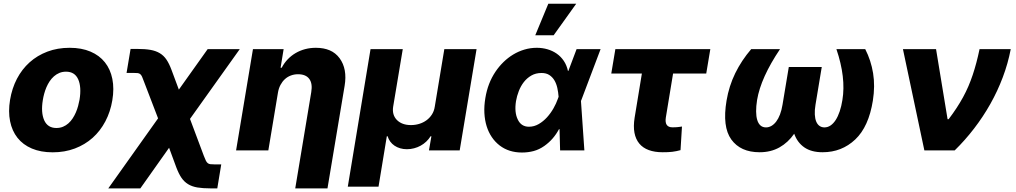

<svg xmlns="http://www.w3.org/2000/svg" viewBox="-20 -810 5469 1034"><path d="M34.1 -272Q44.4 -334.2 71.2 -385.7Q98 -437.1 139.4 -474.3Q180.8 -511.4 235.3 -532Q289.8 -552.6 355.1 -552.6Q419.4 -552.6 467.3 -532.1Q515.3 -511.7 544.9 -474.4Q574.6 -437.1 585 -385.1Q595.5 -333.1 584.9 -269.9Q574.6 -208.1 547.4 -156.4Q520.2 -104.8 478.9 -67.8Q437.5 -30.9 383.2 -10.3Q328.8 10.3 263.8 10.3Q199.6 10.3 151.6 -10.1Q103.7 -30.5 74.2 -67.8Q44.7 -105.1 34.3 -157.1Q23.8 -209.2 34.1 -272ZM218 -162.3Q236.9 -120.7 283.4 -120.7Q303.3 -120.7 319.4 -127.5Q335.6 -134.2 348.5 -145.8Q361.5 -157.3 371.4 -172.6Q381.4 -187.9 388.7 -204.9Q396 -221.9 400.7 -239.5Q405.5 -257.1 408.4 -273.4Q419.4 -341.3 401.3 -382.5Q382.8 -424 335.6 -424Q316.1 -424 299.9 -417.3Q283.7 -410.5 270.6 -399Q257.5 -387.4 247.3 -372.2Q237.2 -356.9 229.9 -339.8Q222.7 -322.8 217.9 -305Q213.1 -287.3 210.6 -271Q199.6 -204.5 218 -162.3Z M563.2 204.5 831.3 -172.6 755.3 -370.7Q749.3 -387.8 745 -397Q740.8 -406.2 735.1 -410.9Q729.4 -415.5 721.1 -416.4Q712.7 -417.3 698.2 -417.3H661.6L683.2 -546.5H719.5Q761 -546.5 790.3 -541.4Q819.6 -536.2 840.7 -523.4Q861.9 -510.7 876.6 -488.8Q891.3 -467 903.8 -433.2L943.2 -327.4L1098.4 -545.5H1271.3L1003.2 -169.7L1078.1 30.2Q1084.2 46.2 1088.6 55Q1093 63.9 1098.7 68.5Q1104.4 73.2 1112.7 74.2Q1121.1 75.3 1134.9 75.3H1171.5L1150.2 204.5H1113.6Q1072.1 204.5 1043 199.6Q1013.8 194.6 992.9 181.8Q971.9 169 957.2 147.4Q942.5 125.7 929.7 92L890.6 -14.2L735.8 204.5Z M1342.3 -545.5H1507.5L1491.1 -445.3H1497.2Q1510.3 -470.5 1529.3 -490.4Q1548.3 -510.3 1571.9 -524.1Q1595.5 -538 1623 -545.3Q1650.6 -552.6 1680.8 -552.6Q1723.7 -552.6 1755.7 -538.9Q1787.6 -525.2 1808.9 -496.4Q1851.2 -438.6 1835.9 -347.7L1743.6 204.5H1570L1656.2 -313.6Q1664.1 -360.4 1645.4 -385.3Q1626.8 -410.2 1584.9 -410.2Q1564.6 -410.2 1546.5 -403.4Q1528.4 -396.7 1514.4 -383.9Q1500.4 -371.1 1490.6 -352.8Q1480.8 -334.5 1476.9 -311.1L1425.1 0H1251.4Z M1975.5 -545.5H2149.1L2097.3 -235.4Q2090.6 -191.4 2117.2 -164.1Q2144.5 -136.4 2193.2 -136.4Q2216.3 -136.4 2237.7 -142.9Q2259.2 -149.5 2276.6 -162.1Q2294 -174.7 2305.9 -193.2Q2317.8 -211.6 2321.4 -235.4L2372.9 -545.5H2546.5L2455.6 0H2290.1L2303.3 -76.3H2299Q2289.1 -60.4 2275.4 -47.4Q2261.7 -34.4 2245.2 -25.4Q2228.7 -16.3 2209.9 -11.4Q2191.1 -6.4 2171.2 -6.4Q2152 -6.4 2135.1 -11.4Q2118.3 -16.3 2104.8 -25.4Q2091.3 -34.4 2081.7 -47.4Q2072.1 -60.4 2067.5 -76.3H2063.2L2018.5 195.3H1853Z M2593.8 -282Q2600.5 -322.8 2614 -357.8Q2627.5 -392.8 2648.4 -424Q2667.3 -452.1 2691.4 -475.7Q2715.6 -499.3 2743.8 -516.3Q2772 -533.4 2804.2 -543Q2836.3 -552.6 2870.7 -552.6Q2900.9 -552.6 2928.4 -544.6Q2956 -536.6 2978.3 -521Q3000.7 -505.3 3016.3 -482.1Q3032 -458.8 3038.7 -427.9H3040.8L3085.2 -545.5H3214.5L3110.8 -271.3L3108.7 -266.3L3127.1 0H2996.4L2993.3 -114.7L2990.4 -114.3Q2975.5 -86.6 2956.3 -64.5Q2937.1 -42.3 2911.6 -24.1Q2883.9 -4.6 2854 3.4Q2824.2 11.4 2790.8 11.4Q2720.5 11.4 2670.8 -26.6Q2646.3 -45.5 2628.6 -71.7Q2610.8 -98 2600.7 -130.5Q2590.6 -163 2588.6 -201.2Q2586.6 -239.3 2593.8 -282ZM2768.5 -166.2Q2786.9 -127.5 2828.5 -127.5Q2856.5 -127.5 2881.2 -141.9Q2905.9 -156.2 2926 -178.4Q2946 -200.6 2960.8 -226.7Q2975.5 -252.8 2983.7 -276.3L2988.3 -288.7Q2986.5 -313.2 2981.4 -336.5Q2976.2 -359.7 2965.6 -377.5Q2954.9 -395.2 2938.2 -406.1Q2921.5 -416.9 2896.3 -416.9Q2865.4 -416.9 2841.8 -403.4Q2818.2 -389.9 2801.3 -368.3Q2784.4 -346.6 2774 -319.6Q2763.5 -292.6 2758.9 -265.6Q2749.3 -204.9 2768.5 -166.2ZM2862.6 -620 2932.9 -789.8H3083.1L2961.6 -620Z M3294 -545.5H3805.4L3783.4 -414.1H3604.8L3565.7 -176.5Q3557.9 -124.3 3601.6 -124.3Q3610.4 -124.3 3617 -124.6Q3623.6 -125 3629.3 -125.5Q3634.9 -126.1 3640.4 -126.8Q3646 -127.5 3652.7 -128.6L3644.9 -1.4Q3633.5 1.8 3622.7 3.9Q3611.9 6 3600.5 7.5Q3589.1 8.9 3576.3 9.4Q3563.6 9.9 3548.3 9.9Q3505.7 9.9 3473.9 -1.8Q3442.1 -13.5 3422.8 -36.9Q3403.4 -60.4 3396.8 -95.2Q3390.3 -130 3397.7 -176.1L3436.8 -414.1H3272Z M3892.8 -268.5Q3905.9 -346.6 3939.6 -415.7Q3973.4 -484.7 4025.6 -545.5H4180.8Q4077.4 -392 4057.2 -271.7Q4051.8 -237.6 4052 -210.2Q4052.2 -182.9 4058.1 -163.7Q4063.9 -144.5 4075.6 -134.2Q4087.4 -123.9 4105.1 -123.9Q4120.4 -123.9 4134.4 -131.9Q4148.4 -139.9 4160.2 -155.4Q4171.9 -170.8 4180.6 -193.5Q4189.3 -216.3 4194.2 -246.1L4228 -449.2H4405.5L4371.8 -246.1Q4366.8 -216.3 4368.1 -193.5Q4369.3 -170.8 4375.7 -155.4Q4382.1 -139.9 4393.5 -131.9Q4404.8 -123.9 4420.1 -123.9Q4437.5 -123.9 4452.8 -134.2Q4468 -144.5 4480.5 -163.7Q4492.9 -182.9 4502.1 -210.2Q4511.4 -237.6 4516.7 -271.7Q4536.6 -391.7 4484.4 -545.5H4639.6Q4670.8 -484.7 4682 -415.7Q4693.2 -346.6 4680.8 -268.5Q4658.4 -127.5 4585.9 -58.9Q4513.1 9.9 4410.2 9.9Q4349.4 9.9 4311.6 -16.3Q4273.8 -42.6 4257.1 -89.8Q4224.4 -42.6 4177.9 -16.3Q4131.4 9.9 4070.7 9.9Q3968 9.9 3918.3 -58.9Q3869 -127.5 3892.8 -268.5Z M4842.7 -545.5H5021L5083.1 -168H5088.8Q5112.2 -198.9 5131.4 -228.2Q5150.6 -257.5 5166.4 -286.4Q5182.2 -315.3 5195 -345Q5207.7 -374.6 5218.4 -406.4Q5229 -438.2 5238.1 -472.5Q5247.2 -506.7 5255.3 -545.5H5423.3Q5408.4 -467.7 5380.3 -393.5Q5352.3 -319.2 5313.4 -250.2Q5274.5 -181.1 5226 -118.1Q5177.6 -55 5121.4 0H4958.1Z"/></svg>

Font: Inter P Extra Bold
Style: Italic
Weight: 800
Italic angle: 9.39999°
Designer: Rasmus Andersson
Foundry: rsms
Version: Version 3.018;git-588b23468